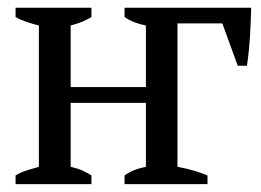

<svg xmlns="http://www.w3.org/2000/svg" viewBox="-20 -467 663 487"><path d="M295.9 0V-22Q318.4 -38.1 350.1 -43.9V-206.1H159.2V-43.9Q176.8 -40 189.2 -34.4Q201.7 -28.8 211.9 -22V0H19.5V-22Q32.2 -29.8 47.6 -34.7Q63 -39.6 78.6 -43.9V-402.3Q63 -406.2 47.6 -411.4Q32.2 -416.5 19.5 -423.8V-447.3H211.9V-423.8Q201.7 -417.5 189 -412.1Q176.3 -406.7 159.2 -402.3V-246.1H350.1V-402.3Q335 -405.3 321.3 -410.4Q307.6 -415.5 295.9 -423.8V-447.3H617.2Q616.2 -412.1 614 -374.5Q611.8 -336.9 606.4 -300.3H583L543.9 -407.7H430.2V-43.9Q455.6 -39.1 473.4 -33.7Q491.2 -28.3 506.3 -22V0Z"/></svg>

Font: PT Astra Serif
Style: Regular
Weight: 400
Designer: A.Korolkova, I. Chaeva
Foundry: ParaType Ltd
Version: Version 1.002